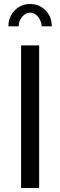

<svg xmlns="http://www.w3.org/2000/svg" viewBox="-20 -936 300 956"><path d="M85 0V-710H175V0ZM73 -805H22Q22 -852 53 -884Q84 -916 130 -916Q176 -916 207 -884Q238 -852 238 -805H188Q185 -834 168.5 -853.5Q152 -873 130 -873Q108 -873 90.5 -852.5Q73 -832 73 -805Z"/></svg>

Font: YasnoRaleway Medium
Style: Regular
Weight: 500
Designer: Matt McInerney, Pablo Impallari, Rodrigo Fuenzalida
Foundry: Matt McInerney, Pablo Impallari, Rodrigo Fuenzalida
Version: Version 4.026